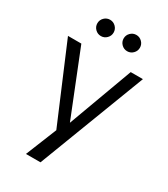

<svg xmlns="http://www.w3.org/2000/svg" viewBox="-227 -831 999 1145"><g transform="rotate(30 272.5 -259.0)"><path d="M528 -522 247 213H147L233 0L12 -522H104L281 -79L444 -522ZM126 -675Q126 -698 142.5 -714.5Q159 -731 182 -731Q205 -731 221.5 -714.5Q238 -698 238 -675Q238 -652 221.5 -635.5Q205 -619 182 -619Q159 -619 142.5 -635.5Q126 -652 126 -675ZM307 -675Q307 -698 323.5 -714.5Q340 -731 363 -731Q386 -731 402.5 -714.5Q419 -698 419 -675Q419 -652 402.5 -635.5Q386 -619 363 -619Q340 -619 323.5 -635.5Q307 -652 307 -675Z"/></g></svg>

Font: Rising Sun
Style: Regular
Weight: 400
Designer: Matt McInerney, Pablo Impallari, Rodrigo Fuenzalida (Raleway font), Stephen Hutchings (Greek), Cristiano Sobral (main ch
Foundry: The Rising Sun Project Authors
Version: Version 4.327; ttfautohint (v1.8.4.7-5d5b-dirty)